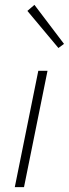

<svg xmlns="http://www.w3.org/2000/svg" viewBox="-20 -772 284 792"><path d="M41 0H79L176 -480H138ZM221 -574 244 -591 122 -752 93 -727Z"/></svg>

Font: Source Sans Pro Light
Style: Italic
Weight: 300
Italic angle: -11°
Designer: Paul D. Hunt
Foundry: Adobe Systems Incorporated
Version: Version 3.006;hotconv 1.0.111;makeotfexe 2.5.65597